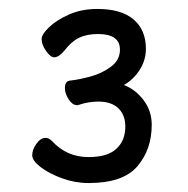

<svg xmlns="http://www.w3.org/2000/svg" viewBox="-20 -730 420 429"><path d="M257 -540Q283 -530 301 -506Q319 -482 319 -451Q319 -396 287 -358.5Q255 -321 178 -321Q148 -321 119 -331.5Q90 -342 71 -356.5Q52 -371 52 -383Q52 -396 61.5 -409Q71 -422 82 -422Q89 -422 96 -415Q129 -379 178 -379Q220 -379 240 -397.5Q260 -416 260 -447Q260 -473 244.5 -488Q229 -503 200 -503Q178 -503 157 -496Q156 -496 155 -495.5Q154 -495 152 -495Q142 -495 133.5 -508Q125 -521 125 -533Q125 -549 137 -550Q156 -552 182 -559Q208 -566 228 -581Q248 -596 248 -619Q248 -654 199 -654Q174 -654 156.5 -645.5Q139 -637 124 -617Q119 -611 113 -606.5Q107 -602 101 -602Q93 -602 83 -616Q73 -630 73 -643Q73 -653 89.5 -669Q106 -685 134 -697.5Q162 -710 198 -710Q251 -710 278.5 -686.5Q306 -663 306 -621Q306 -596 292.5 -574.5Q279 -553 257 -540Z"/></svg>

Font: Klee One SemiBold
Style: Regular
Weight: 600
Designer: Fontworks Inc.
Foundry: Fontworks Inc.
Version: Version 1.00;January 12, 2022;FontCreator 13.0.0.2683 64-bit